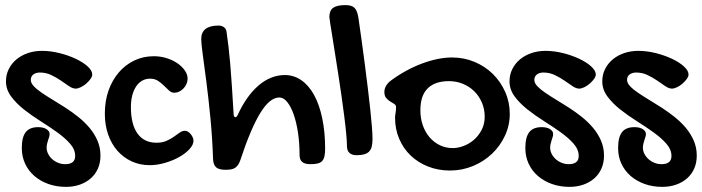

<svg xmlns="http://www.w3.org/2000/svg" viewBox="-20 -623 2749 752"><path d="M144.5 -423.8Q177.2 -423.8 211.9 -415.3Q246.6 -406.7 275.4 -393.3Q304.2 -379.9 322.8 -363.3Q341.3 -346.7 341.3 -331.1Q341.3 -323.2 334.5 -313.7Q327.6 -304.2 317.9 -295.7Q308.1 -287.1 296.6 -281.5Q285.2 -275.9 276.4 -275.9Q264.6 -275.9 250.2 -285.6Q235.8 -295.4 218.5 -307.4Q201.2 -319.3 180.7 -329.1Q160.2 -338.9 136.2 -338.9Q120.6 -338.9 110.6 -331.3Q100.6 -323.7 100.6 -310.1Q100.6 -297.9 112.3 -285.4Q124 -272.9 143.3 -259.8Q162.6 -246.6 187 -231.9Q211.4 -217.3 237.1 -200.7Q262.7 -184.1 287.1 -164.6Q311.5 -145 330.8 -122.1Q350.1 -99.1 361.8 -72Q373.5 -44.9 373.5 -13.2Q373.5 14.2 363.8 36.6Q354 59.1 335.9 75.2Q317.9 91.3 293 100.1Q268.1 108.9 238.3 108.9Q200.7 108.9 168.9 97.4Q137.2 85.9 114.3 65.9Q91.3 45.9 78.4 18.1Q65.4 -9.8 65.4 -43Q65.4 -85.9 80.8 -105.5Q96.2 -125 129.4 -125Q149.9 -125 162.1 -117.2Q174.3 -109.4 174.3 -98.1Q174.3 -92.3 172.4 -86.2Q170.4 -80.1 168.2 -73.5Q166 -66.9 164.3 -59.6Q162.6 -52.2 162.6 -44.9Q162.6 -32.2 168.5 -20.5Q174.3 -8.8 184.3 0.2Q194.3 9.3 207.5 14.6Q220.7 20 235.4 20Q274.4 20 274.4 -12.2Q274.4 -37.6 254.4 -60.3Q234.4 -83 204.1 -104.7Q173.8 -126.5 138.9 -148.4Q104 -170.4 73.7 -194.3Q43.5 -218.3 23.4 -245.4Q3.4 -272.5 3.4 -304.2Q3.4 -330.6 14.4 -352.5Q25.4 -374.5 44.4 -390.4Q63.5 -406.2 89.1 -415Q114.7 -423.8 144.5 -423.8Z M582.5 -402.8Q607.9 -402.8 631.8 -395.5Q655.8 -388.2 674.1 -375.7Q692.4 -363.3 703.6 -347.4Q714.8 -331.5 714.8 -314.9Q714.8 -304.2 710.4 -294.2Q706.1 -284.2 698.7 -276.6Q691.4 -269 682.1 -264.4Q672.9 -259.8 662.6 -259.8Q651.4 -259.8 642.1 -268.3Q632.8 -276.9 622.3 -287.4Q611.8 -297.9 598.9 -306.4Q585.9 -314.9 567.9 -314.9Q550.3 -314.9 536.1 -306.6Q522 -298.3 512.5 -283.4Q502.9 -268.6 497.8 -248.3Q492.7 -228 492.7 -204.1Q492.7 -135.7 518.6 -99.9Q544.4 -64 592.8 -64Q615.7 -64 632.1 -71.3Q648.4 -78.6 660.9 -87.4Q673.3 -96.2 683.6 -103.5Q693.8 -110.8 704.6 -110.8Q710.4 -110.8 716.3 -107.2Q722.2 -103.5 726.8 -97.9Q731.4 -92.3 734.6 -85.4Q737.8 -78.6 737.8 -71.8Q737.8 -55.7 721.9 -38.6Q706.1 -21.5 681.2 -7.6Q656.2 6.3 625.7 15.1Q595.2 23.9 566.4 23.9Q527.8 23.9 495.6 9Q463.4 -5.9 439.9 -32.5Q416.5 -59.1 403.6 -96.2Q390.6 -133.3 390.6 -178.2Q390.6 -227.1 405 -268.1Q419.4 -309.1 445.1 -339.1Q470.7 -369.1 505.9 -386Q541 -402.8 582.5 -402.8Z M768.1 -470.2Q768.1 -522.9 836.4 -522.9Q848.1 -522.9 856.9 -516.6Q865.7 -510.3 867.2 -499Q871.6 -469.2 875 -439.9Q878.4 -410.6 881.6 -374.3Q884.8 -337.9 887.9 -290.3Q891.1 -242.7 895 -176.8Q895 -169.9 897.2 -167Q899.4 -164.1 902.3 -164.1Q906.7 -164.1 911.1 -172.9Q927.7 -209.5 948.2 -238.5Q968.8 -267.6 992.2 -287.8Q1015.6 -308.1 1041.7 -318.6Q1067.9 -329.1 1095.2 -329.1Q1131.3 -329.1 1160.6 -308.6Q1189.9 -288.1 1210.4 -250.5Q1231 -212.9 1242.2 -159.4Q1253.4 -106 1253.4 -40Q1253.4 -22 1250.7 -10.5Q1248 1 1241.7 7.8Q1235.4 14.6 1224.1 17.3Q1212.9 20 1196.3 20Q1173.3 20 1163.3 11.2Q1153.3 2.4 1153.3 -16.1Q1153.3 -62 1147.2 -102.8Q1141.1 -143.6 1130.4 -174.3Q1119.6 -205.1 1105.2 -223.1Q1090.8 -241.2 1074.2 -241.2Q1036.6 -241.2 999.3 -180.2Q961.9 -119.1 921.4 3.9Q917.5 15.1 912.6 22.5Q907.7 29.8 901.1 34.2Q894.5 38.6 885.3 40.3Q876 42 863.3 42Q837.4 42 826.4 32.2Q815.4 22.5 814.5 0Q811.5 -85 804 -162.4Q796.4 -239.7 788.3 -302.5Q780.3 -365.2 774.2 -408.9Q768.1 -452.6 768.1 -470.2Z M1270 -556.2Q1270 -581.5 1284.7 -592.3Q1299.3 -603 1333 -603Q1344.7 -603 1353.5 -600.6Q1362.3 -598.1 1368.2 -592.5Q1374 -586.9 1377.7 -577.4Q1381.3 -567.9 1383.8 -553.2Q1390.1 -509.8 1396.7 -462.2Q1403.3 -414.6 1409.4 -367.4Q1415.5 -320.3 1420.9 -275.6Q1426.3 -231 1430.4 -192.6Q1434.6 -154.3 1436.8 -124.8Q1439 -95.2 1439 -78.1Q1439 -60.5 1435.8 -48.3Q1432.6 -36.1 1425 -28.8Q1417.5 -21.5 1405.5 -18.3Q1393.6 -15.1 1376 -15.1Q1358.9 -15.1 1348.9 -23.9Q1338.9 -32.7 1338.9 -50.8Q1338.9 -69.3 1335.9 -100.3Q1333 -131.3 1328.1 -169.4Q1323.2 -207.5 1317.1 -250.5Q1311 -293.5 1304.4 -335.4Q1297.9 -377.4 1291.7 -416.3Q1285.6 -455.1 1280.8 -485.1Q1275.9 -515.1 1272.9 -534.4Q1270 -553.7 1270 -556.2Z M1527.3 -162.1Q1527.3 -170.4 1529.3 -180.7Q1531.2 -190.9 1531.2 -203.1Q1531.2 -211.4 1524.2 -215.8Q1517.1 -220.2 1508.3 -225.6Q1499.5 -231 1492.4 -239.3Q1485.4 -247.6 1485.4 -263.2Q1485.4 -274.4 1491.5 -285.6Q1497.6 -296.9 1509.3 -306.2Q1538.1 -327.6 1569.1 -344.7Q1600.1 -361.8 1631.1 -373.5Q1662.1 -385.3 1692.4 -391.6Q1722.7 -397.9 1750.5 -397.9Q1797.4 -397.9 1838.6 -380.6Q1879.9 -363.3 1910.4 -333.3Q1940.9 -303.2 1958.7 -262.9Q1976.6 -222.7 1976.6 -176.8Q1976.6 -131.8 1957.8 -91.6Q1939 -51.3 1907.2 -21Q1875.5 9.3 1832.8 27.1Q1790 44.9 1742.7 44.9Q1696.3 44.9 1656.7 29.3Q1617.2 13.7 1588.4 -13.9Q1559.6 -41.5 1543.5 -79.3Q1527.3 -117.2 1527.3 -162.1ZM1753.4 -43Q1773.9 -43 1795.9 -51.3Q1817.9 -59.6 1836.2 -75.4Q1854.5 -91.3 1866.5 -114.3Q1878.4 -137.2 1878.4 -166Q1878.4 -195.3 1867.7 -220.7Q1856.9 -246.1 1838.1 -264.9Q1819.3 -283.7 1793.7 -294.4Q1768.1 -305.2 1738.3 -305.2Q1684.1 -305.2 1655.3 -277.1Q1626.5 -249 1626.5 -190.9Q1626.5 -159.2 1636 -132.1Q1645.5 -105 1662.6 -85.2Q1679.7 -65.4 1702.9 -54.2Q1726.1 -43 1753.4 -43Z M2116.7 -423.8Q2149.4 -423.8 2184.1 -415.3Q2218.8 -406.7 2247.6 -393.3Q2276.4 -379.9 2294.9 -363.3Q2313.5 -346.7 2313.5 -331.1Q2313.5 -323.2 2306.6 -313.7Q2299.8 -304.2 2290 -295.7Q2280.3 -287.1 2268.8 -281.5Q2257.3 -275.9 2248.5 -275.9Q2236.8 -275.9 2222.4 -285.6Q2208 -295.4 2190.7 -307.4Q2173.3 -319.3 2152.8 -329.1Q2132.3 -338.9 2108.4 -338.9Q2092.8 -338.9 2082.8 -331.3Q2072.8 -323.7 2072.8 -310.1Q2072.8 -297.9 2084.5 -285.4Q2096.2 -272.9 2115.5 -259.8Q2134.8 -246.6 2159.2 -231.9Q2183.6 -217.3 2209.2 -200.7Q2234.9 -184.1 2259.3 -164.6Q2283.7 -145 2303 -122.1Q2322.3 -99.1 2334 -72Q2345.7 -44.9 2345.7 -13.2Q2345.7 14.2 2335.9 36.6Q2326.2 59.1 2308.1 75.2Q2290 91.3 2265.1 100.1Q2240.2 108.9 2210.4 108.9Q2172.9 108.9 2141.1 97.4Q2109.4 85.9 2086.4 65.9Q2063.5 45.9 2050.5 18.1Q2037.6 -9.8 2037.6 -43Q2037.6 -85.9 2053 -105.5Q2068.4 -125 2101.6 -125Q2122.1 -125 2134.3 -117.2Q2146.5 -109.4 2146.5 -98.1Q2146.5 -92.3 2144.5 -86.2Q2142.6 -80.1 2140.4 -73.5Q2138.2 -66.9 2136.5 -59.6Q2134.8 -52.2 2134.8 -44.9Q2134.8 -32.2 2140.6 -20.5Q2146.5 -8.8 2156.5 0.2Q2166.5 9.3 2179.7 14.6Q2192.9 20 2207.5 20Q2246.6 20 2246.6 -12.2Q2246.6 -37.6 2226.6 -60.3Q2206.5 -83 2176.3 -104.7Q2146 -126.5 2111.1 -148.4Q2076.2 -170.4 2045.9 -194.3Q2015.6 -218.3 1995.6 -245.4Q1975.6 -272.5 1975.6 -304.2Q1975.6 -330.6 1986.6 -352.5Q1997.6 -374.5 2016.6 -390.4Q2035.6 -406.2 2061.3 -415Q2086.9 -423.8 2116.7 -423.8Z M2480 -423.8Q2512.7 -423.8 2547.4 -415.3Q2582 -406.7 2610.8 -393.3Q2639.6 -379.9 2658.2 -363.3Q2676.8 -346.7 2676.8 -331.1Q2676.8 -323.2 2669.9 -313.7Q2663.1 -304.2 2653.3 -295.7Q2643.6 -287.1 2632.1 -281.5Q2620.6 -275.9 2611.8 -275.9Q2600.1 -275.9 2585.7 -285.6Q2571.3 -295.4 2554 -307.4Q2536.6 -319.3 2516.1 -329.1Q2495.6 -338.9 2471.7 -338.9Q2456.1 -338.9 2446 -331.3Q2436 -323.7 2436 -310.1Q2436 -297.9 2447.8 -285.4Q2459.5 -272.9 2478.8 -259.8Q2498 -246.6 2522.5 -231.9Q2546.9 -217.3 2572.5 -200.7Q2598.1 -184.1 2622.6 -164.6Q2647 -145 2666.3 -122.1Q2685.5 -99.1 2697.3 -72Q2709 -44.9 2709 -13.2Q2709 14.2 2699.2 36.6Q2689.5 59.1 2671.4 75.2Q2653.3 91.3 2628.4 100.1Q2603.5 108.9 2573.7 108.9Q2536.1 108.9 2504.4 97.4Q2472.7 85.9 2449.7 65.9Q2426.8 45.9 2413.8 18.1Q2400.9 -9.8 2400.9 -43Q2400.9 -85.9 2416.3 -105.5Q2431.6 -125 2464.8 -125Q2485.4 -125 2497.6 -117.2Q2509.8 -109.4 2509.8 -98.1Q2509.8 -92.3 2507.8 -86.2Q2505.9 -80.1 2503.7 -73.5Q2501.5 -66.9 2499.8 -59.6Q2498 -52.2 2498 -44.9Q2498 -32.2 2503.9 -20.5Q2509.8 -8.8 2519.8 0.2Q2529.8 9.3 2543 14.6Q2556.2 20 2570.8 20Q2609.9 20 2609.9 -12.2Q2609.9 -37.6 2589.8 -60.3Q2569.8 -83 2539.6 -104.7Q2509.3 -126.5 2474.4 -148.4Q2439.5 -170.4 2409.2 -194.3Q2378.9 -218.3 2358.9 -245.4Q2338.9 -272.5 2338.9 -304.2Q2338.9 -330.6 2349.9 -352.5Q2360.8 -374.5 2379.9 -390.4Q2398.9 -406.2 2424.6 -415Q2450.2 -423.8 2480 -423.8Z"/></svg>

Font: Gochi Hand Cyrillic
Style: Regular
Weight: 400
Designer: Juan Pablo del Peral; Denis Ignatov
Foundry: Juan Pablo del Peral; Denis Ignatov
Version: Version 1.00 June 29, 2018, initial release